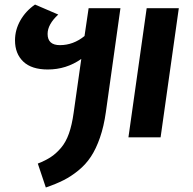

<svg xmlns="http://www.w3.org/2000/svg" viewBox="-20 -603 847 843"><path d="M351.1 -444.8 369.1 -566.9H508.8L444.8 -110.8Q436 -47.9 418.9 1.2Q401.9 50.3 379.4 84.5Q356.9 118.7 324.7 145Q292.5 171.4 259 188.2Q225.6 205.1 181.2 220.2L146 115.2Q180.7 101.6 204.1 85.9Q227.5 70.3 248.5 45.4Q269.5 20.5 282.7 -16.8Q295.9 -54.2 303.2 -106.9L336.9 -344.2Q271 -297.9 189.9 -297.9Q118.7 -297.9 82.3 -332.5Q45.9 -367.2 45.9 -425.8Q45.9 -471.7 69.3 -513.2Q92.8 -554.7 133.8 -583L235.8 -539.1Q189 -496.1 189 -454.1Q189 -404.8 243.2 -404.8Q301.8 -404.8 351.1 -444.8ZM624 -566.9H765.1L685.1 0H543.9Z"/></svg>

Font: FiraGO SemiBold
Style: Italic
Weight: 600
Italic angle: -8°
Designer: bBox Type GmbH
Foundry: bBox Type GmbH
Version: Version 1.001;PS 001.001;hotconv 1.0.88;makeotf.lib2.5.64775